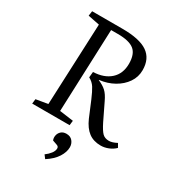

<svg xmlns="http://www.w3.org/2000/svg" viewBox="-227 -841 1130 1240"><g transform="rotate(30 338.0 -220.5)"><path d="M291 -373Q372 -376 419 -418.5Q466 -461 466 -535Q466 -607 429 -636.5Q392 -666 308 -666H257L233 -49L336 -35L332 0H53L57 -35L145 -50L171 -657L85 -674L90 -710H316Q444 -710 503.5 -669.5Q563 -629 563 -543Q563 -492 534.5 -450.5Q506 -409 458 -382Q410 -355 350 -348V-346Q386 -331 408.5 -310.5Q431 -290 451 -247L511 -123Q535 -75 553 -57Q571 -39 602 -39Q626 -39 660 -57L676 -29Q656 -9 627.5 2.5Q599 14 571 14Q517 14 480.5 -13.5Q444 -41 419 -98L370 -215Q350 -262 333.5 -288.5Q317 -315 287 -331ZM305 269 286 244Q308 228 323 208.5Q338 189 338 170Q338 156 323 151L289 139Q282 122 286 103Q290 84 304.5 71Q319 58 343 58Q373 58 389 77.5Q405 97 405 123Q405 159 380.5 197.5Q356 236 305 269Z"/></g></svg>

Font: Literata 36pt
Style: Italic
Weight: 400
Italic angle: -2°
Designer: Latin by Veronika Burian and Jose Scaglione. Greek by Irene Vlachou. Cyrillic by Vera Evstafieva
Foundry: TypeTogether
Version: Version 3.002